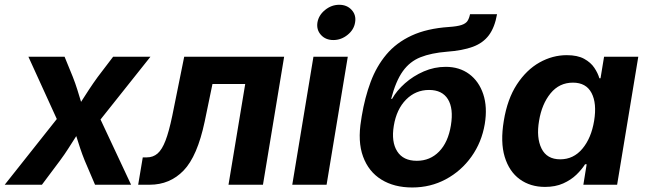

<svg xmlns="http://www.w3.org/2000/svg" viewBox="-45 -788 2760 819"><path d="M-24.9 0 197.3 -280.3 76.2 -545.9H230.5L265.6 -460Q276.4 -432.6 284.7 -406Q293 -379.4 300.8 -353.5Q317.4 -379.4 334.7 -406Q352.1 -432.6 372.1 -460L437.5 -545.9H596.7L383.8 -278.3L514.2 0H360.4L316.4 -103Q305.7 -129.4 296.9 -155.8Q288.1 -182.1 280.3 -207.5Q264.2 -182.1 247.3 -155.8Q230.5 -129.4 210.9 -103L133.8 0Z M544.4 0 564 -116.7H581.5Q607.9 -116.7 627 -133.1Q646 -149.4 660.9 -188Q675.8 -226.6 689.9 -294.4L740.7 -545.9H1167L1076.7 0H929.7L1001 -429.7H861.3L828.1 -269.5Q796.9 -121.6 738.3 -60.8Q679.7 0 593.3 0Z M1201.7 0 1292 -545.9H1438.5L1348.1 0ZM1377 -617.2Q1343.8 -617.2 1324 -639.2Q1304.2 -661.1 1309.1 -692.4Q1314.5 -723.6 1341.8 -745.6Q1369.1 -767.6 1401.9 -767.6Q1435.1 -767.6 1455.1 -745.6Q1475.1 -723.6 1469.7 -692.4Q1464.8 -661.1 1437.5 -639.2Q1410.2 -617.2 1377 -617.2Z M1713.4 11.7Q1636.2 11.7 1581.8 -22Q1527.3 -55.7 1503.7 -120.1Q1480 -184.6 1495.6 -276.4L1498 -292.5Q1511.2 -372.1 1536.1 -438.7Q1561 -505.4 1603.3 -555.7Q1645.5 -606 1710.7 -636.2Q1775.9 -666.5 1869.6 -672.9Q1905.3 -675.3 1923.6 -681.4Q1941.9 -687.5 1949.2 -698.7Q1956.5 -710 1960 -727.5H2075.2Q2065.4 -671.4 2040.5 -637.9Q2015.6 -604.5 1971.9 -588.4Q1928.2 -572.3 1861.3 -567.4Q1794.4 -562 1748.8 -543.9Q1703.1 -525.9 1673.1 -483.9Q1643.1 -441.9 1623.5 -366.2H1627.4Q1647 -401.4 1682.4 -432.6Q1717.8 -463.9 1762.7 -483.4Q1807.6 -502.9 1856.4 -502.9Q1914.6 -502.9 1956.3 -472.2Q1998 -441.4 2016.4 -386.2Q2034.7 -331.1 2022.9 -259.3Q2009.8 -181.2 1966.1 -119.9Q1922.4 -58.6 1856.9 -23.4Q1791.5 11.7 1713.4 11.7ZM1732.9 -102.1Q1789.6 -102.1 1828.1 -141.6Q1866.7 -181.2 1878.4 -253.4Q1890.1 -325.2 1865.7 -364.7Q1841.3 -404.3 1785.2 -404.3Q1728 -404.3 1687.3 -363.3Q1646.5 -322.3 1634.8 -251.5Q1623.5 -183.1 1649.2 -142.6Q1674.8 -102.1 1732.9 -102.1Z M2279.8 9.3Q2217.3 9.3 2172.1 -23.4Q2127 -56.2 2107.9 -118.9Q2088.9 -181.6 2104 -272.5Q2119.1 -365.7 2159.9 -428Q2200.7 -490.2 2256.3 -521.5Q2312 -552.7 2372.6 -552.7Q2418.5 -552.7 2446.8 -537.1Q2475.1 -521.5 2490.2 -498.8Q2505.4 -476.1 2511.7 -454.1H2516.6L2531.7 -545.9H2677.7L2587.4 0H2443.4L2457.5 -87.4H2450.7Q2436.5 -64.9 2413.6 -42.7Q2390.6 -20.5 2357.4 -5.6Q2324.2 9.3 2279.8 9.3ZM2344.7 -108.4Q2401.4 -108.4 2439.2 -153.6Q2477.1 -198.7 2489.3 -272.5Q2501.5 -347.2 2478.3 -391.4Q2455.1 -435.5 2398.9 -435.5Q2340.8 -435.5 2303.5 -389.9Q2266.1 -344.2 2254.4 -272.5Q2242.2 -200.7 2264.9 -154.5Q2287.6 -108.4 2344.7 -108.4Z"/></svg>

Font: Inter
Style: Bold Italic
Weight: 700
Italic angle: -9.39999°
Designer: Rasmus Andersson
Foundry: rsms
Version: Version 4.001;git-9221beed3